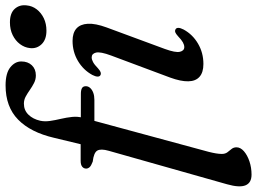

<svg xmlns="http://www.w3.org/2000/svg" viewBox="-146 -614 939 702"><g transform="rotate(-90 324.0 -263.5)"><path d="M190.3 -388.4 208.1 -438 331.7 -437.8Q345 -437.8 352.2 -433.8Q359.3 -429.9 359.3 -419.5Q359.3 -411 352.9 -403.8Q346.4 -396.6 335.3 -392.5Q324.1 -388.4 309.3 -388.4ZM58.1 -418.5Q58.1 -427.3 65 -432.9Q72 -438.6 86.3 -438.6H147.2L170.6 -535.7Q190.5 -621.6 237.2 -667.3Q284 -713.1 362.2 -713.1Q407 -713.1 428.4 -695.8Q449.8 -678.6 449.8 -655.7Q449.8 -631.8 435.9 -617.1Q422 -602.4 398.8 -602.4Q383.8 -602.4 370.9 -609.1Q357.9 -615.8 345.9 -624.2Q333.9 -632.7 321.7 -639.4Q309.5 -646.1 295.5 -646.1Q271.3 -646.1 255.2 -629.5Q239 -613 233 -586.2Q229.5 -569.9 232.3 -550.6Q235.1 -531.4 240 -510.9Q244.8 -490.4 247 -469.8Q249.1 -449.3 243.9 -430.4L119.3 29.6Q115.6 44.2 113.7 55.9Q111.7 67.7 111.7 77.5Q111.7 90 117.8 98Q123.8 106 129.9 113.3Q135.9 120.6 135.9 131.3Q135.9 145.8 121.5 158.4Q107.1 170.9 84.3 178.6Q61.5 186.2 36.1 186.2Q5.9 186.2 -3.1 164.1Q-12.1 142 0.7 96.9L123.2 -336.1Q131.4 -364.7 123.9 -377.7Q116.5 -390.7 83.5 -394.5Q68.1 -400.3 63.1 -406.1Q58.1 -412 58.1 -418.5ZM495.5 -130.7Q481.3 -91.6 485.2 -75.7Q489 -59.7 502.3 -59.7Q510.5 -59.7 519.8 -64.9Q529 -70 542.3 -82.8Q550.7 -90.4 556.2 -92.5Q561.7 -94.5 566.8 -92Q572.7 -89.1 572.6 -81.3Q572.4 -73.5 566.5 -62.1Q548.5 -29.1 515 -9.5Q481.4 10.2 440.6 10.2Q409.6 10.2 393.6 -4.1Q377.6 -18.3 377.2 -45.4Q376.7 -72.5 390.8 -111.2L471.5 -327.3Q486.1 -366.7 482.2 -382.5Q478.3 -398.3 464.7 -398.3Q456.8 -398.3 447.4 -393.2Q438 -388.2 424.7 -375.2Q416.3 -367.8 410.8 -365.7Q405.3 -363.7 400.2 -366Q394.3 -368.9 394.5 -376.7Q394.6 -384.5 400.5 -395.9Q418.3 -428.7 451.6 -448.5Q484.8 -468.2 525 -468.2Q554.1 -468.2 570.1 -454.2Q586 -440.1 587.6 -412.4Q589.2 -384.7 574.2 -343.8ZM562.2 -563.7Q529.8 -563.7 512.8 -581.4Q495.7 -599.2 498.7 -624.2Q500.8 -643.8 513.3 -660.5Q525.7 -677.1 546.2 -687.2Q566.6 -697.2 592.6 -697.2Q626.6 -697.2 642.4 -679.4Q658.1 -661.5 654.8 -636Q653 -615.8 640.5 -599.4Q627.9 -583 607.8 -573.3Q587.7 -563.7 562.2 -563.7Z"/></g></svg>

Font: Fraunces
Style: Italic
Weight: 900
Italic angle: -16°
Version: Version 1.000;[0bf87f6ff]